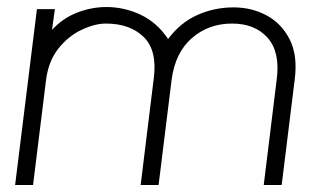

<svg xmlns="http://www.w3.org/2000/svg" viewBox="-20 -526 896 546"><path d="M781 0H730L767 -301Q777 -378 741 -418.5Q705 -459 640 -459Q573 -459 525.5 -417.5Q478 -376 468 -299L431 0H380L417 -301Q428 -382 389 -420.5Q350 -459 281 -459Q250 -459 212.5 -441.5Q175 -424 146.5 -388.5Q118 -353 111 -299L74 0H23L85 -500H136L128 -441Q157 -473 196.5 -489Q236 -505 278 -506Q331 -507 379 -484.5Q427 -462 458 -415Q493 -462 541.5 -483.5Q590 -505 644 -505Q696 -505 738.5 -482Q781 -459 804 -413.5Q827 -368 818 -299Z"/></svg>

Font: Kulim Park ExtraLight
Style: Italic
Weight: 275
Italic angle: -8°
Designer: Noponies / Dale Sattler
Foundry: Noponies
Version: Version 1.000; ttfautohint (v1.8.3)